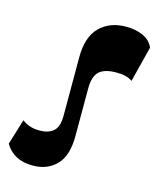

<svg xmlns="http://www.w3.org/2000/svg" viewBox="-116 -825 761 919"><g transform="rotate(15 264.0 -365.0)"><path d="M134.2 14Q84.5 14 50.1 -4.8Q15.8 -23.5 -3.5 -57.7L35.2 -184Q50.7 -171.5 72.1 -164Q93.5 -156.5 123.5 -156.5Q167 -156.7 191.1 -178.6Q215.2 -200.5 215.2 -253.5V-545.5Q215.2 -645 264.5 -694.5Q313.7 -744 396 -744Q443 -744 479.2 -727.5Q515.5 -711 530.7 -676.5L486 -499.8Q472.2 -510 453 -515Q433.7 -520 406 -520Q348 -520 321.6 -495.6Q295.2 -471.3 295.2 -411.3V-175.7Q295.2 -77.7 250.5 -31.9Q205.7 14 134.2 14Z"/></g></svg>

Font: Savate ExtraLight
Style: Regular
Weight: 200
Designer: Max Esnée
Foundry: Plomb Type
Version: Version 2.000